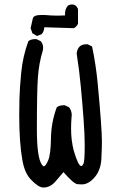

<svg xmlns="http://www.w3.org/2000/svg" viewBox="-20 -829 540 859"><path d="M174 10Q152 10 118 -26Q90 -55 80 -113Q66 -193 66 -314Q66 -341 67 -387Q68 -433 75 -505Q82 -577 107 -645Q119 -654 136 -654H143L162 -645Q173 -633 173 -615L172 -605Q154 -546 149.5 -482.5Q145 -419 145 -250Q145 -125 167 -93Q172 -85 176 -85Q184 -85 195.5 -111.5Q207 -138 208 -210Q209 -282 234 -349Q246 -358 263 -358H270L289 -349Q301 -333 301 -314L300 -304Q298 -277 298 -253Q298 -201 310 -155Q330 -86 344 -86Q348 -86 353.5 -96.5Q359 -107 359 -179Q359 -226 354 -294Q349 -362 342 -437.5Q335 -513 323 -590Q328 -631 366 -631H372L392 -621Q409 -540 417 -457Q436 -255 436 -196Q436 -169 433.5 -118.5Q431 -68 403.5 -36Q376 -4 346 -4Q344 -4 327 -5Q310 -6 264 -59Q252 -45 228.5 -17.5Q205 10 174 10ZM146 -668 125 -680 117 -703Q123 -732 127 -747Q131 -762 165 -762H179Q210 -759 240 -759L271 -760V-768Q271 -788 283 -803Q291 -809 303 -809Q320 -809 329 -789V-723Q323 -709 310 -703L178 -707Q178 -689 166 -676Z"/></svg>

Font: Xiaolai Mono SC
Style: Regular
Weight: 400
Monospace: yes
Designer: LXGW / Nozomi Seto
Version: Version 3.113;September 30, 2024